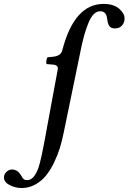

<svg xmlns="http://www.w3.org/2000/svg" viewBox="-109 -718 650 971"><path d="M-88.9 179.2Q-88.9 163.1 -76.2 151.1Q-63.5 139.2 -47.9 139.2Q-19 139.2 0 172.9Q4.9 183.1 11 188Q17.1 192.9 28.8 192.9Q64.5 192.9 86.9 126Q99.1 88.9 120.6 -28.3Q123 -43 125 -53.2L183.1 -367.2Q185.1 -377.9 179 -384Q172.9 -390.1 161.1 -391.1L126 -394Q122.6 -412.6 130.9 -428.2L160.2 -431.2Q199.7 -435.5 206.1 -463.9Q266.6 -698.2 415 -698.2Q464.4 -698.2 492.7 -674.6Q521 -650.9 521 -625Q521 -603.5 507.8 -588.9Q494.6 -574.2 472.2 -574.2Q451.7 -574.2 443.6 -586.7Q435.5 -599.1 433.1 -622.1Q431.2 -633.8 428.7 -641.1Q426.3 -648.4 418.5 -654.8Q410.6 -661.1 397.9 -661.1Q379.9 -661.1 364.7 -645.8Q349.6 -630.4 337.9 -601.1Q326.2 -571.8 318.8 -546.1Q311.5 -520.5 303.2 -483.9L212.9 -45.9Q205.1 -6.8 194.1 29.1Q183.1 64.9 164.8 103.3Q146.5 141.6 124 169.4Q101.6 197.3 69.6 215.1Q37.6 232.9 1 232.9Q-30.8 232.9 -59.8 218.3Q-88.9 203.6 -88.9 179.2Z"/></svg>

Font: Common Serif Medium
Style: Italic
Weight: 500
Italic angle: -12°
Designer: Philipp H. Poll, Khaled Hosny
Foundry: Stefan Peev, Context Ltd.
Version: Version 1.026